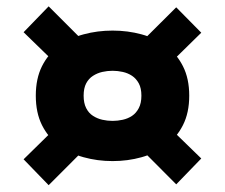

<svg xmlns="http://www.w3.org/2000/svg" viewBox="-20 -664 690 590"><path d="M326 -169Q279.5 -169 237 -180.8Q194.5 -192.5 161.2 -217Q128 -241.5 109 -279.5Q90 -317.5 90 -370Q90 -422.5 109 -460.5Q128 -498.5 161.2 -522.8Q194.5 -547 237 -558.5Q279.5 -570 326 -570Q372.5 -570 414.8 -558.5Q457 -547 490 -522.8Q523 -498.5 542.2 -460.5Q561.5 -422.5 561.5 -370Q561.5 -317.5 542.2 -279.5Q523 -241.5 490 -217Q457 -192.5 414.8 -180.8Q372.5 -169 326 -169ZM129.5 -95 52.5 -174.5 158.5 -278.5 235.5 -201ZM521.5 -97.5 416 -203.5 492.5 -280 598.5 -177ZM326 -292.5Q341.5 -292.5 357.2 -296Q373 -299.5 385.8 -308Q398.5 -316.5 406.5 -331.8Q414.5 -347 414.5 -370Q414.5 -393 406.5 -407.8Q398.5 -422.5 385.8 -431Q373 -439.5 357.2 -443Q341.5 -446.5 326 -446.5Q310 -446.5 294.5 -443Q279 -439.5 265.8 -431Q252.5 -422.5 244.8 -407.8Q237 -393 237 -370Q237 -347 244.8 -331.8Q252.5 -316.5 265.8 -308Q279 -299.5 294.5 -296Q310 -292.5 326 -292.5ZM158.5 -462 52.5 -565 129.5 -644.5 235.5 -538.5ZM492.5 -459.5 416 -536.5 521.5 -641.5 598.5 -563.5Z"/></svg>

Font: Trispace Thin
Style: Bold
Weight: 700
Version: Version 1.210